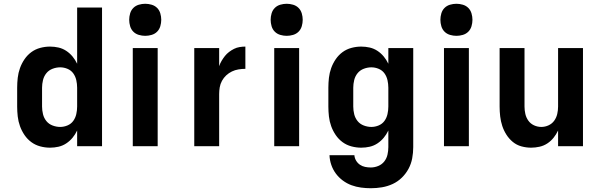

<svg xmlns="http://www.w3.org/2000/svg" viewBox="-20 -775 3190 1018"><path d="M245 8Q219 8 193 1Q167 -6 146 -21.5Q125 -37 110 -59Q95 -81 86 -106Q77 -131 74 -157.5Q71 -184 71 -210V-310Q71 -336 74 -362.5Q77 -389 86 -414Q95 -439 110 -461Q125 -483 146 -498.5Q167 -514 193 -521Q219 -528 245 -528Q268 -528 290 -523Q312 -518 331 -505.5Q350 -493 364.5 -475.5Q379 -458 389 -437V-735H521V0H389V-83Q379 -62 364.5 -44.5Q350 -27 331 -14.5Q312 -2 290 3Q268 8 245 8ZM299 -102Q319 -102 338 -110Q357 -118 368.5 -134Q380 -150 384.5 -170Q389 -190 389 -210V-310Q389 -330 384.5 -350Q380 -370 368.5 -386Q357 -402 338 -410Q319 -418 299 -418Q279 -418 259 -410.5Q239 -403 226 -387Q213 -371 208 -350.5Q203 -330 203 -310V-210Q203 -190 208 -169.5Q213 -149 226 -133Q239 -117 259 -109.5Q279 -102 299 -102Z M684 0V-520H816V0ZM750 -585Q733 -585 716 -590Q699 -595 687 -607Q675 -619 670 -636Q665 -653 665 -670Q665 -687 670 -704Q675 -721 687 -733Q699 -745 716 -750Q733 -755 750 -755Q767 -755 784 -750Q801 -745 813 -733Q825 -721 830 -704Q835 -687 835 -670Q835 -653 830 -636Q825 -619 813 -607Q801 -595 784 -590Q767 -585 750 -585Z M1010 0V-520H1142V-424Q1147 -439 1155 -452.5Q1163 -466 1172.5 -478Q1182 -490 1194.5 -499.5Q1207 -509 1221 -516Q1235 -523 1250.5 -525.5Q1266 -528 1281 -528V-410Q1263 -410 1244.5 -407Q1226 -404 1209.5 -396Q1193 -388 1179.5 -375.5Q1166 -363 1157 -346.5Q1148 -330 1145 -312Q1142 -294 1142 -276V0Z M1434 0V-520H1566V0ZM1500 -585Q1483 -585 1466 -590Q1449 -595 1437 -607Q1425 -619 1420 -636Q1415 -653 1415 -670Q1415 -687 1420 -704Q1425 -721 1437 -733Q1449 -745 1466 -750Q1483 -755 1500 -755Q1517 -755 1534 -750Q1551 -745 1563 -733Q1575 -721 1580 -704Q1585 -687 1585 -670Q1585 -653 1580 -636Q1575 -619 1563 -607Q1551 -595 1534 -590Q1517 -585 1500 -585Z M1946 223Q1920 223 1894 219.5Q1868 216 1843.5 207Q1819 198 1797.5 182Q1776 166 1760.5 145Q1745 124 1736.5 99Q1728 74 1727 48H1859Q1860 63 1868 76.5Q1876 90 1888.5 98.5Q1901 107 1916 110Q1931 113 1946 113Q1966 113 1985.5 105Q2005 97 2017.5 81Q2030 65 2034.5 45Q2039 25 2039 5V-83Q2029 -62 2014.5 -44.5Q2000 -27 1981 -14.5Q1962 -2 1940 3Q1918 8 1895 8Q1869 8 1843 1Q1817 -6 1796 -21.5Q1775 -37 1760 -59Q1745 -81 1736 -106Q1727 -131 1724 -157.5Q1721 -184 1721 -210V-310Q1721 -336 1724 -362.5Q1727 -389 1736 -414Q1745 -439 1760 -461Q1775 -483 1796 -498.5Q1817 -514 1843 -521Q1869 -528 1895 -528Q1918 -528 1940 -523Q1962 -518 1981 -505.5Q2000 -493 2014.5 -475.5Q2029 -458 2039 -437V-520H2171V5Q2171 35 2165.5 64.5Q2160 94 2146 120Q2132 146 2110.5 167Q2089 188 2062 200.5Q2035 213 2005.5 218Q1976 223 1946 223ZM1949 -102Q1969 -102 1988 -110Q2007 -118 2018.5 -134Q2030 -150 2034.5 -170Q2039 -190 2039 -210V-310Q2039 -330 2034.5 -350Q2030 -370 2018.5 -386Q2007 -402 1988 -410Q1969 -418 1949 -418Q1929 -418 1909 -410.5Q1889 -403 1876 -387Q1863 -371 1858 -350.5Q1853 -330 1853 -310V-210Q1853 -190 1858 -169.5Q1863 -149 1876 -133Q1889 -117 1909 -109.5Q1929 -102 1949 -102Z M2334 0V-520H2466V0ZM2400 -585Q2383 -585 2366 -590Q2349 -595 2337 -607Q2325 -619 2320 -636Q2315 -653 2315 -670Q2315 -687 2320 -704Q2325 -721 2337 -733Q2349 -745 2366 -750Q2383 -755 2400 -755Q2417 -755 2434 -750Q2451 -745 2463 -733Q2475 -721 2480 -704Q2485 -687 2485 -670Q2485 -653 2480 -636Q2475 -619 2463 -607Q2451 -595 2434 -590Q2417 -585 2400 -585Z M2796 8Q2770 8 2744.5 1Q2719 -6 2699 -22.5Q2679 -39 2665 -61Q2651 -83 2643 -107.5Q2635 -132 2632 -158Q2629 -184 2629 -210V-520H2761V-210Q2761 -190 2765.5 -170.5Q2770 -151 2781.5 -135Q2793 -119 2811.5 -110.5Q2830 -102 2850 -102Q2870 -102 2888.5 -110.5Q2907 -119 2918.5 -135Q2930 -151 2934.5 -170.5Q2939 -190 2939 -210V-520H3071V0H2939V-83Q2929 -62 2915 -44.5Q2901 -27 2882 -14.5Q2863 -2 2840.5 3Q2818 8 2796 8Z"/></svg>

Font: Iosevka Aile Extrabold
Style: Regular
Weight: 800
Designer: Belleve Invis
Foundry: Belleve Invis
Version: Version 27.3.5; ttfautohint (v1.8.4)